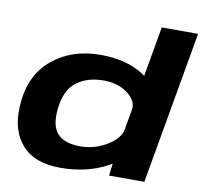

<svg xmlns="http://www.w3.org/2000/svg" viewBox="-85 -876 1026 972"><g transform="rotate(10 428.0 -390.5)"><path d="M536.5 0H718L856 -785H669L548 -93.5ZM286 4Q422.5 4 526.8 -52.5Q631 -109 640.5 -158.5L575 -245Q566.5 -197.5 503.5 -159Q440.5 -120.5 365.5 -120.5Q287.5 -120.5 250.5 -158.8Q213.5 -197 222 -284.5Q231.5 -384.5 287 -427Q342.5 -469.5 427 -469.5Q502 -469.5 551.5 -431.2Q601 -393 593 -346L687.5 -431.5Q697 -481 610.2 -537.8Q523.5 -594.5 388 -594.5Q238.5 -594.5 137.2 -507.8Q36 -421 30.5 -259.5Q25 -140 89.5 -68Q154 4 286 4Z"/></g></svg>

Font: Anybody Expanded
Style: Bold Italic
Weight: 700
Width: 7
Italic angle: -10°
Version: Version 1.113;gftools[0.9.25]